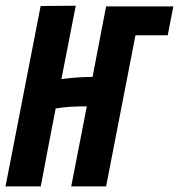

<svg xmlns="http://www.w3.org/2000/svg" viewBox="-27 -666 640 686"><path d="M243.7 -645.5 192.4 -383.3Q248 -391.1 303.7 -391.1Q317.4 -461.4 330.8 -532.7Q344.2 -604 352.1 -643.1H592.3L572.3 -540H457L352.1 0H227.5L283.2 -286.1Q214.4 -286.1 171.9 -278.3Q153.3 -183.6 139.4 -109.9Q125.5 -36.1 118.7 0H-7.3L118.2 -644.5Z"/></svg>

Font: Fantasque Sans Mono
Style: Bold Italic
Weight: 700
Italic angle: -11°
Monospace: yes
Designer: Jany Belluz
Version: Version 1.7.1